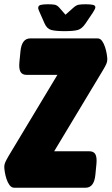

<svg xmlns="http://www.w3.org/2000/svg" viewBox="-27 -880 523 900"><path d="M40 0Q27 0 18 -12Q9 -24 3.5 -41Q-2 -58 -4.5 -74Q-7 -90 -7 -98Q-7 -109 -2 -120Q3 -131 14 -150L242 -529H98Q77 -529 69 -543.5Q61 -558 64 -589L69 -640Q75 -700 115 -700H430Q443 -700 451.5 -688Q460 -676 465.5 -659Q471 -642 473.5 -626Q476 -610 476 -602Q476 -591 471.5 -580.5Q467 -570 455 -550L227 -171H391Q412 -171 420 -157Q428 -143 425 -111L420 -60Q414 0 374 0ZM375 -860Q395 -860 407.5 -857.5Q420 -855 420 -846Q420 -839 409 -822L374 -770Q357 -745 337.5 -739.5Q318 -734 276 -734Q234 -734 213.5 -739.5Q193 -745 182 -770L159 -822Q156 -829 154 -834Q152 -839 152 -843Q152 -854 164 -857Q176 -860 197 -860Q217 -860 229 -858Q241 -856 252 -843L280 -811L316 -843Q330 -856 342.5 -858Q355 -860 375 -860Z"/></svg>

Font: Asap Condensed Condensed Black
Style: Italic
Weight: 900
Width: 3
Italic angle: -6°
Designer: Pablo Cosgaya
Foundry: Omnibus-Type
Version: Version 3.001; ttfautohint (v1.8.4.7-5d5b)